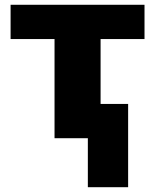

<svg xmlns="http://www.w3.org/2000/svg" viewBox="-20 -573 643 796"><path d="M579.1 -411.1H397V-142.1H511.2V203.1H344.2V0H206.1V-411.1H23.9V-553.2H579.1Z"/></svg>

Font: Open Sans ExtBd
Style: Bold
Weight: 800
Foundry: Ascender Corporation
Version: Version 1.10